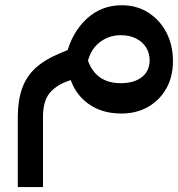

<svg xmlns="http://www.w3.org/2000/svg" viewBox="-20 -434 694 748"><path d="M450.7 -109.9Q502 -109.9 532.2 -133.3Q562.5 -156.7 563 -198.2Q563 -227.1 549.1 -249.3Q535.2 -271.5 509.8 -284.2Q484.4 -296.9 450.7 -296.9Q401.4 -296.9 364.3 -265.9Q327.1 -234.9 318.4 -176.3L318.8 -210Q332.5 -161.1 365.7 -135.5Q398.9 -109.9 450.7 -109.9ZM452.6 8.3Q376.5 8.3 323.7 -30Q271 -68.4 252 -133.3L236.8 -214.8Q258.8 -305.7 316.4 -359.6Q374 -413.6 454.1 -413.6Q512.7 -413.6 557.6 -385Q602.5 -356.4 628.2 -307.4Q653.8 -258.3 653.8 -195.8Q653.8 -134.8 627.7 -88.9Q601.6 -43 556.4 -17.3Q511.2 8.3 452.6 8.3ZM49.3 294.9V19.5Q49.8 -44.4 66.4 -90.3Q83 -136.2 117.9 -168.5Q152.8 -200.7 207 -223.6L284.2 -256.3L318.4 -146L238.3 -115.7Q194.8 -99.1 171.4 -68.8Q147.9 -38.6 147.5 20.5V294.9Z"/></svg>

Font: Inter Cardless Tabular Medium
Style: Regular
Weight: 500
Designer: Rasmus Andersson
Foundry: rsms
Version: Version 4.000;git-4fc901f